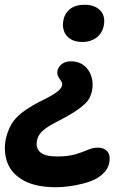

<svg xmlns="http://www.w3.org/2000/svg" viewBox="-86 -534 498 805"><path d="M149 251Q65 251 14.5 223.5Q-36 196 -54 150.5Q-72 105 -62 50Q-54 15 -39 -11.5Q-24 -38 4 -60Q32 -82 75 -105Q117 -125 137.5 -138Q158 -151 165.5 -160Q173 -169 174 -176Q176 -184 172.5 -190.5Q169 -197 164 -203.5Q159 -210 156 -218Q153 -226 155 -238Q159 -255 174 -266Q189 -277 212 -277Q244 -277 266 -259.5Q288 -242 297 -214Q306 -186 300 -154Q297 -139 290.5 -125.5Q284 -112 269.5 -98Q255 -84 229.5 -67Q204 -50 163 -29Q125 -10 106 4Q87 18 79 30.5Q71 43 69 57Q63 86 82.5 104Q102 122 153 122Q200 122 230 113Q260 104 281.5 94.5Q303 85 325 85Q350 85 364 101Q378 117 372 148Q368 171 351 189Q334 207 312 218Q289 229 261 236Q233 243 204 247Q175 251 149 251ZM261 -358Q227 -358 207.5 -371.5Q188 -385 181.5 -406Q175 -427 180 -450Q185 -478 207.5 -496Q230 -514 269 -514Q311 -514 334 -490.5Q357 -467 349 -426Q342 -393 317.5 -375.5Q293 -358 261 -358Z"/></svg>

Font: Shantell Sans SemiBold
Style: Italic
Weight: 600
Italic angle: -11°
Designer: Stephen Nixon, Anya Danilova, Shantell Martin
Foundry: Arrow Type
Version: Version 1.011;[c5ecc13dd]